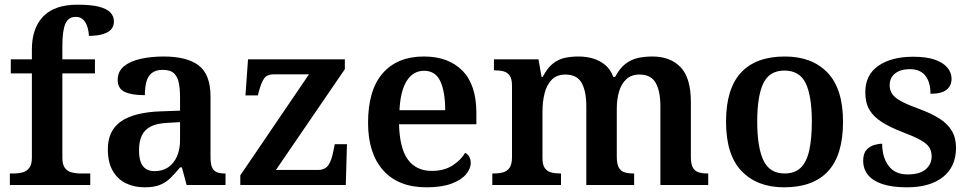

<svg xmlns="http://www.w3.org/2000/svg" viewBox="-20 -789 4140 819"><path d="M22 0V-49H41Q59 -49 76 -53.5Q93 -58 104.5 -72.5Q116 -87 116 -116V-476H26V-536H116V-578Q116 -669 164.5 -719Q213 -769 310 -769Q370 -769 403.5 -760Q437 -751 451.5 -735Q466 -719 466 -698Q466 -677 454 -663.5Q442 -650 417.5 -643Q393 -636 359 -636Q359 -653 353.5 -672Q348 -691 336 -704Q324 -717 303 -717Q271 -717 258.5 -687Q246 -657 246 -593V-536H385V-476H246V-116Q246 -87 257 -72.5Q268 -58 286 -53.5Q304 -49 321 -49H365V0Z M596 10Q552 10 516.5 -7.5Q481 -25 460.5 -61Q440 -97 440 -152Q440 -232 496 -271Q552 -310 665 -314L748 -317V-374Q748 -408 743 -434.5Q738 -461 722.5 -476Q707 -491 674 -491Q644 -491 627 -477Q610 -463 604 -438.5Q598 -414 598 -383Q540 -383 511 -397.5Q482 -412 482 -448Q482 -484 508.5 -506Q535 -528 580 -538Q625 -548 678 -548Q778 -548 828 -509.5Q878 -471 878 -377V-120Q878 -93 883.5 -77.5Q889 -62 903 -55.5Q917 -49 939 -49H942V0H776L756 -75H748Q726 -48 706.5 -29Q687 -10 661.5 0Q636 10 596 10ZM639 -59Q673 -59 697 -75Q721 -91 734.5 -121Q748 -151 748 -191V-268L696 -265Q649 -263 622.5 -249Q596 -235 584.5 -210Q573 -185 573 -148Q573 -118 580 -98.5Q587 -79 602 -69Q617 -59 639 -59Z M1005 0V-41L1298 -472H1148Q1120 -472 1107.5 -455.5Q1095 -439 1084 -398L1080 -382H1027L1038 -536H1451V-494L1157 -64H1335Q1367 -64 1381 -85Q1395 -106 1402 -145L1408 -174H1460L1455 0Z M1799 10Q1679 10 1614.5 -62.5Q1550 -135 1550 -265Q1550 -405 1612.5 -476.5Q1675 -548 1788 -548Q1893 -548 1952.5 -487.5Q2012 -427 2012 -308V-259H1682Q1685 -155 1720.5 -107.5Q1756 -60 1822 -60Q1874 -60 1910 -83Q1946 -106 1964 -137Q1975 -132 1981.5 -120.5Q1988 -109 1988 -94Q1988 -69 1967.5 -45Q1947 -21 1905.5 -5.5Q1864 10 1799 10ZM1879 -319Q1879 -397 1858.5 -442Q1838 -487 1789 -487Q1742 -487 1715 -444Q1688 -401 1684 -319Z M2080 0V-49H2086Q2109 -49 2126.5 -54Q2144 -59 2154 -74Q2164 -89 2164 -119V-423Q2164 -452 2154.5 -466Q2145 -480 2128.5 -484.5Q2112 -489 2090 -489H2087V-536H2277L2290 -461H2295Q2315 -499 2338 -517.5Q2361 -536 2388.5 -542Q2416 -548 2447 -548Q2482 -548 2511 -539Q2540 -530 2562 -511.5Q2584 -493 2596 -461H2604Q2624 -499 2649 -517.5Q2674 -536 2702.5 -542Q2731 -548 2763 -548Q2840 -548 2883.5 -502Q2927 -456 2927 -354V-120Q2927 -89 2935.5 -74Q2944 -59 2960 -54Q2976 -49 2998 -49H3001V0H2797V-335Q2797 -400 2777 -435.5Q2757 -471 2708 -471Q2673 -471 2651.5 -451Q2630 -431 2620.5 -398Q2611 -365 2611 -326V-120Q2611 -90 2619.5 -74.5Q2628 -59 2644 -54Q2660 -49 2682 -49H2685V0H2481V-335Q2481 -400 2461 -435.5Q2441 -471 2392 -471Q2355 -471 2333.5 -449Q2312 -427 2303 -391Q2294 -355 2294 -313V-115Q2294 -86 2304 -72Q2314 -58 2331 -53.5Q2348 -49 2370 -49H2373V0Z M3325 10Q3210 10 3143.5 -59Q3077 -128 3077 -270Q3077 -410 3140.5 -479Q3204 -548 3328 -548Q3444 -548 3510 -479Q3576 -410 3576 -270Q3576 -128 3512.5 -59Q3449 10 3325 10ZM3327 -49Q3370 -49 3395.5 -73.5Q3421 -98 3432 -148Q3443 -198 3443 -270Q3443 -379 3417 -433.5Q3391 -488 3326 -488Q3262 -488 3236 -433.5Q3210 -379 3210 -270Q3210 -161 3236.5 -105Q3263 -49 3327 -49Z M3849 10Q3785 10 3743.5 -4Q3702 -18 3682 -43.5Q3662 -69 3662 -103Q3662 -134 3676 -149.5Q3690 -165 3709 -170.5Q3728 -176 3743 -176Q3743 -118 3770.5 -81.5Q3798 -45 3851 -45Q3904 -45 3929 -67Q3954 -89 3954 -122Q3954 -145 3943.5 -161Q3933 -177 3906 -192Q3879 -207 3831 -225Q3779 -245 3743 -267.5Q3707 -290 3689 -320Q3671 -350 3671 -395Q3671 -470 3727 -508.5Q3783 -547 3875 -547Q3933 -547 3969 -534Q4005 -521 4022 -499.5Q4039 -478 4039 -454Q4039 -423 4017.5 -406Q3996 -389 3949 -389Q3949 -439 3927 -466.5Q3905 -494 3861 -494Q3822 -494 3798.5 -476Q3775 -458 3775 -425Q3775 -403 3787 -386.5Q3799 -370 3828 -355Q3857 -340 3907 -322Q3955 -304 3988.5 -282.5Q4022 -261 4040 -231Q4058 -201 4058 -159Q4058 -78 4002.5 -34Q3947 10 3849 10Z"/></svg>

Font: Noto Serif Kannada SemiBold
Style: Regular
Weight: 600
Version: Version 2.003